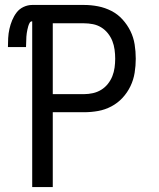

<svg xmlns="http://www.w3.org/2000/svg" viewBox="-20 -755 640 775"><path d="M110 0V-669Q103 -669 99.5 -662.5Q96 -656 94 -649Q92 -642 90.5 -635Q89 -628 88 -621Q87 -614 86.5 -607Q86 -600 86 -593Q86 -586 85.5 -579Q85 -572 85 -565H12Q12 -583 13 -601.5Q14 -620 18 -638Q22 -656 29 -673Q36 -690 47 -704.5Q58 -719 75 -727Q92 -735 110 -735H319Q348 -735 376 -729.5Q404 -724 429.5 -711Q455 -698 474.5 -676.5Q494 -655 506.5 -629.5Q519 -604 523.5 -575.5Q528 -547 528 -518Q528 -490 523.5 -461.5Q519 -433 506.5 -407Q494 -381 474.5 -360Q455 -339 429.5 -325.5Q404 -312 376 -307Q348 -302 319 -302H193V0ZM319 -375Q337 -375 355 -379Q373 -383 388.5 -392.5Q404 -402 415.5 -416.5Q427 -431 433.5 -447.5Q440 -464 442.5 -482Q445 -500 445 -518Q445 -536 442.5 -554.5Q440 -573 433.5 -589.5Q427 -606 415.5 -620.5Q404 -635 388.5 -644.5Q373 -654 355 -657.5Q337 -661 319 -661H193V-375Z"/></svg>

Font: Iosevka Meiseki Sans
Style: Regular
Weight: 400
Monospace: yes
Designer: Belleve Invis
Foundry: Belleve Invis
Version: Version 11.2.6; ttfautohint (v1.8.4)